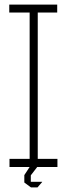

<svg xmlns="http://www.w3.org/2000/svg" viewBox="-20 -721 289 829"><path d="M108 0H21V-35H108V-667H20V-701H227V-667H143V-35H228V0H140V1L113 36V64H162V65L142 88H113V87H112L85 67V35Z"/></svg>

Font: Foldit Thin ExtraLight
Style: Regular
Weight: 250
Version: Version 1.003